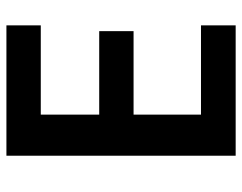

<svg xmlns="http://www.w3.org/2000/svg" viewBox="-98 -722 754 598"><g transform="rotate(-90 279.0 -423.0)"><path d="M499 -66V-174H221V-384H481V-491H221V-673H499V-780H93V-66Z"/></g></svg>

Font: Noto Sans Malayalam UI SemiBold
Style: Regular
Weight: 600
Designer: Jelle Bosma - Monotype Design Team
Foundry: Monotype Imaging Inc.
Version: Version 2.104